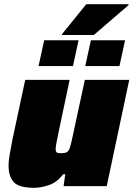

<svg xmlns="http://www.w3.org/2000/svg" viewBox="-20 -893 640 921"><path d="M145 8Q72 8 46.5 -19Q21 -46 21 -100Q21 -121 27 -155Q33 -189 40 -225L101 -510H314L260 -254Q255 -230 251 -209Q247 -188 247 -179Q247 -165 252.5 -161.5Q258 -158 271 -158Q290 -158 299.5 -162.5Q309 -167 315 -184.5Q321 -202 329 -241L387 -510H600L492 0H285L293 -57H283Q252 -17 213 -4.5Q174 8 145 8ZM389 -576 416 -700H580L553 -576ZM165 -576 192 -700H357L330 -576ZM277 -725 278 -730 394 -873H597L596 -868L430 -725Z"/></svg>

Font: Saira Black
Style: Italic
Weight: 900
Italic angle: -12°
Designer: Hector Gatti with collaboration of the Omnibus-Type team
Foundry: Omnibus-Type
Version: Version 1.100; ttfautohint (v1.8.3)